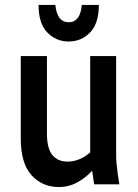

<svg xmlns="http://www.w3.org/2000/svg" viewBox="-20 -746 559 777"><path d="M64 -186V-519H170V-205Q170 -145 192 -118.5Q214 -92 253 -92Q302 -92 345 -129V-519H450V-123Q450 -102 451.5 -85Q453 -68 456 -46L463 0H361L353 -55Q326 -26 292 -7.5Q258 11 219 11Q151 11 107.5 -37Q64 -85 64 -186ZM136 -726H204Q211 -656 258 -656Q305 -656 311 -726H380Q380 -651 344.5 -614.5Q309 -578 258 -578Q207 -578 171.5 -614.5Q136 -651 136 -726Z"/></svg>

Font: Radio Canada Condensed Medium
Style: Regular
Weight: 500
Width: 3
Designer: Charles Daoud, Etienne Aubert Bonn, Alexandre Saumier Demers, Jacques Le Bailly
Foundry: Radio-Canada
Version: Version 2.104; ttfautohint (v1.8.4.7-5d5b);gftools[0.9.28.de